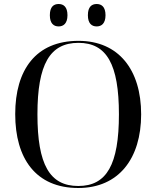

<svg xmlns="http://www.w3.org/2000/svg" viewBox="-20 -929 782 959"><path d="M463 -797C487 -797 507 -812 507 -853C507 -895 487 -909 463 -909C438 -909 419 -895 419 -853C419 -812 438 -797 463 -797ZM273 -797C297 -797 317 -812 317 -853C317 -895 297 -909 273 -909C248 -909 229 -895 229 -853C229 -812 248 -797 273 -797ZM371 10C573 10 685 -137 685 -358C685 -580 573 -725 372 -725C159 -725 56 -580 56 -359C56 -137 159 10 371 10ZM371 0C228 0 167 -107 167 -358C167 -608 229 -715 372 -715C513 -715 574 -608 574 -358C574 -107 513 0 371 0Z"/></svg>

Font: Noto Serif Display
Style: Regular
Weight: 400
Designer: Monotype Design Team
Foundry: Monotype Imaging Inc.
Version: Version 2.009